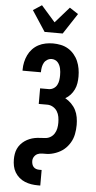

<svg xmlns="http://www.w3.org/2000/svg" viewBox="-73 -1033 647 1289"><g transform="rotate(5 250.0 -388.5)"><path d="M234 215Q211 215 189 211.5Q167 208 146 199.5Q125 191 107.5 176Q90 161 78.5 141.5Q67 122 62.5 100Q58 78 58 55Q58 37 61 18.5Q64 0 71.5 -16.5Q79 -33 91 -47Q103 -61 118 -71.5Q133 -82 150 -89Q167 -96 185 -99.5Q203 -103 221.5 -103.5Q240 -104 258.5 -106Q277 -108 292.5 -118Q308 -128 317.5 -144Q327 -160 330.5 -178Q334 -196 334 -215Q334 -235 330.5 -255Q327 -275 316.5 -292Q306 -309 288 -319.5Q270 -330 250 -330H192V-435H250Q267 -435 282 -444Q297 -453 305 -468Q313 -483 315.5 -500Q318 -517 318 -534Q318 -546 317 -557Q316 -568 313.5 -579.5Q311 -591 306 -601.5Q301 -612 293.5 -620.5Q286 -629 275 -633.5Q264 -638 253 -638Q237 -638 223 -629.5Q209 -621 201.5 -607.5Q194 -594 191 -578Q188 -562 188 -546V-543H64V-551Q64 -576 69.5 -601Q75 -626 86 -649Q97 -672 114.5 -690.5Q132 -709 154.5 -721Q177 -733 202.5 -738Q228 -743 253 -743Q279 -743 305.5 -737.5Q332 -732 354.5 -718.5Q377 -705 394.5 -684.5Q412 -664 422.5 -639.5Q433 -615 437.5 -589Q442 -563 442 -536Q442 -514 438.5 -491.5Q435 -469 425.5 -449Q416 -429 401 -412Q386 -395 366 -384Q389 -371 407.5 -352.5Q426 -334 437.5 -311.5Q449 -289 453.5 -263Q458 -237 458 -212Q458 -196 456.5 -180.5Q455 -165 452 -149.5Q449 -134 443.5 -119.5Q438 -105 430 -91.5Q422 -78 412 -66Q402 -54 390 -44Q378 -34 364.5 -26.5Q351 -19 336.5 -13.5Q322 -8 306.5 -4.5Q291 -1 275.5 -0.5Q260 0 244 0Q228 0 214 6Q200 12 191 25.5Q182 39 182 55Q182 66 185 76.5Q188 87 195 95Q202 103 212.5 106.5Q223 110 234 110H250V215ZM189 -815 98 -954 156 -992 250 -885 344 -992 402 -954 311 -815Z"/></g></svg>

Font: Iosevka Extrabold
Style: Regular
Weight: 800
Monospace: yes
Designer: Belleve Invis
Foundry: Belleve Invis
Version: Version 32.5.0; ttfautohint (v1.8.4)